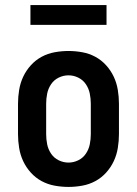

<svg xmlns="http://www.w3.org/2000/svg" viewBox="-20 -729 540 757"><path d="M250 8Q223 8 195.5 3Q168 -2 144 -15Q120 -28 101.5 -48.5Q83 -69 71.5 -93.5Q60 -118 55.5 -145.5Q51 -173 51 -200V-320Q51 -347 55.5 -374.5Q60 -402 71.5 -426.5Q83 -451 101.5 -471.5Q120 -492 144 -505Q168 -518 195.5 -523Q223 -528 250 -528Q277 -528 304.5 -523Q332 -518 356 -505Q380 -492 398.5 -471.5Q417 -451 428.5 -426.5Q440 -402 444.5 -374.5Q449 -347 449 -320V-200Q449 -173 444.5 -145.5Q440 -118 428.5 -93.5Q417 -69 398.5 -48.5Q380 -28 356 -15Q332 -2 304.5 3Q277 8 250 8ZM250 -88Q270 -88 288.5 -97Q307 -106 318.5 -123Q330 -140 334 -160Q338 -180 338 -200V-320Q338 -340 334 -360Q330 -380 318.5 -397Q307 -414 288.5 -423Q270 -432 250 -432Q230 -432 211.5 -423Q193 -414 181.5 -397Q170 -380 166 -360Q162 -340 162 -320V-200Q162 -180 166 -160Q170 -140 181.5 -123Q193 -106 211.5 -97Q230 -88 250 -88ZM100 -631V-709H400V-631Z"/></svg>

Font: Iosevka Fixed
Style: Bold
Weight: 700
Monospace: yes
Designer: Belleve Invis
Foundry: Belleve Invis
Version: Version 32.3.0